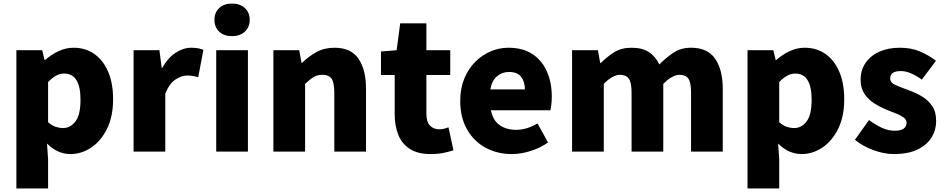

<svg xmlns="http://www.w3.org/2000/svg" viewBox="-20 -851 5307 1078"><path d="M72 207V-569H217L230 -514H233Q267 -544 308 -563.5Q349 -583 393 -583Q461 -583 511 -547Q561 -511 588 -446.5Q615 -382 615 -294Q615 -196 580.5 -127Q546 -58 491.5 -22Q437 14 376 14Q303 14 244 -45L250 44V207ZM334 -132Q375 -132 403.5 -169Q432 -206 432 -291Q432 -438 340 -438Q294 -438 250 -390V-165Q271 -146 292.5 -139Q314 -132 334 -132Z M730 0V-569H875L888 -470H891Q923 -527 966.5 -555Q1010 -583 1053 -583Q1079 -583 1094.5 -579.5Q1110 -576 1122 -571L1093 -418Q1077 -422 1063 -424.5Q1049 -427 1030 -427Q999 -427 964.5 -404Q930 -381 908 -325V0Z M1194 0V-569H1372V0ZM1283 -648Q1238 -648 1211 -673Q1184 -698 1184 -740Q1184 -781 1211 -806Q1238 -831 1283 -831Q1327 -831 1354.5 -806Q1382 -781 1382 -740Q1382 -698 1354.5 -673Q1327 -648 1283 -648Z M1515 0V-569H1660L1673 -498H1676Q1711 -533 1755.5 -558Q1800 -583 1858 -583Q1951 -583 1993 -521Q2035 -459 2035 -352V0H1857V-330Q1857 -389 1841 -410Q1825 -431 1791 -431Q1761 -431 1740 -418Q1719 -405 1693 -380V0Z M2397 14Q2326 14 2281.5 -14.5Q2237 -43 2216.5 -93.5Q2196 -144 2196 -211V-430H2119V-562L2207 -569L2227 -720H2374V-569H2508V-430H2374V-213Q2374 -166 2394.5 -145.5Q2415 -125 2446 -125Q2460 -125 2474 -128.5Q2488 -132 2498 -136L2526 -7Q2504 0 2472.5 7Q2441 14 2397 14Z M2854 14Q2772 14 2706.5 -21.5Q2641 -57 2602.5 -124Q2564 -191 2564 -285Q2564 -354 2586.5 -409Q2609 -464 2647.5 -503Q2686 -542 2734.5 -562.5Q2783 -583 2834 -583Q2916 -583 2970 -547Q3024 -511 3051 -449Q3078 -387 3078 -309Q3078 -285 3075.5 -264Q3073 -243 3070 -232H2736Q2748 -174 2786 -148Q2824 -122 2878 -122Q2937 -122 2998 -158L3057 -51Q3013 -20 2958.5 -3Q2904 14 2854 14ZM2733 -349H2927Q2927 -391 2906.5 -419Q2886 -447 2837 -447Q2800 -447 2771 -423Q2742 -399 2733 -349Z M3192 0V-569H3337L3350 -497H3353Q3388 -532 3428 -557.5Q3468 -583 3526 -583Q3585 -583 3622.5 -559Q3660 -535 3682 -489Q3719 -527 3761 -555Q3803 -583 3860 -583Q3953 -583 3995.5 -521Q4038 -459 4038 -352V0H3860V-330Q3860 -389 3844.5 -410Q3829 -431 3795 -431Q3776 -431 3753 -418.5Q3730 -406 3704 -380V0H3526V-330Q3526 -389 3510 -410Q3494 -431 3460 -431Q3441 -431 3418 -418.5Q3395 -406 3370 -380V0Z M4177 207V-569H4322L4335 -514H4338Q4372 -544 4413 -563.5Q4454 -583 4498 -583Q4566 -583 4616 -547Q4666 -511 4693 -446.5Q4720 -382 4720 -294Q4720 -196 4685.5 -127Q4651 -58 4596.5 -22Q4542 14 4481 14Q4408 14 4349 -45L4355 44V207ZM4439 -132Q4480 -132 4508.5 -169Q4537 -206 4537 -291Q4537 -438 4445 -438Q4399 -438 4355 -390V-165Q4376 -146 4397.5 -139Q4419 -132 4439 -132Z M4999 14Q4944 14 4884 -8Q4824 -30 4780 -66L4859 -177Q4898 -148 4933.5 -132.5Q4969 -117 5003 -117Q5038 -117 5054 -129Q5070 -141 5070 -162Q5070 -179 5054 -191Q5038 -203 5012 -213.5Q4986 -224 4957 -235Q4923 -249 4889.5 -270Q4856 -291 4834 -323.5Q4812 -356 4812 -403Q4812 -457 4839.5 -497.5Q4867 -538 4916.5 -560.5Q4966 -583 5032 -583Q5099 -583 5149 -560.5Q5199 -538 5235 -510L5156 -404Q5125 -426 5095.5 -439Q5066 -452 5038 -452Q4978 -452 4978 -411Q4978 -386 5010 -372.5Q5042 -359 5086 -343Q5122 -330 5156.5 -309.5Q5191 -289 5213.5 -256.5Q5236 -224 5236 -172Q5236 -120 5209 -77.5Q5182 -35 5129.5 -10.5Q5077 14 4999 14Z"/></svg>

Font: Source Han Sans CN Heavy
Style: Regular
Weight: 900
Designer: Ryoko NISHIZUKA 西塚涼子 (kana, bopomofo & ideographs); Paul D. Hunt (Latin, Greek & Cyrillic); Sandoll Communications 산돌커뮤니
Foundry: Adobe
Version: Version 2.000;hotconv 1.0.107;makeotfexe 2.5.65593